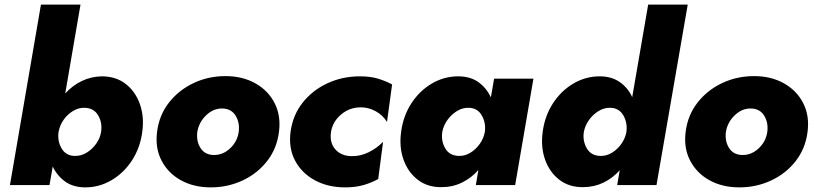

<svg xmlns="http://www.w3.org/2000/svg" viewBox="-20 -800 3521 830"><path d="M595 -230Q586 -161 550.5 -106.5Q515 -52 462 -21Q409 10 349 10Q297 10 262 -15Q227 -40 208 -80L194 0H23L157 -780H328L262 -396Q293 -430 333 -449.5Q373 -469 420 -470Q481 -470 523 -437.5Q565 -405 584.5 -350.5Q604 -296 595 -230ZM417 -230Q423 -269 404.5 -301Q386 -333 346 -334Q321 -335 297 -321Q273 -307 256 -283.5Q239 -260 234 -233L233 -229Q228 -189 246.5 -158Q265 -127 302 -126Q330 -125 354.5 -140Q379 -155 396 -179Q413 -203 417 -230Z M659 -230Q668 -302 710 -356Q752 -410 816 -440.5Q880 -471 955 -471Q1028 -471 1083.5 -440Q1139 -409 1167 -354.5Q1195 -300 1186 -230Q1177 -158 1135 -104Q1093 -50 1029 -20Q965 10 891 10Q818 10 762.5 -20.5Q707 -51 678.5 -105.5Q650 -160 659 -230ZM833 -230Q828 -190 846.5 -160.5Q865 -131 903 -130Q943 -129 974.5 -158.5Q1006 -188 1012 -230Q1017 -270 998.5 -300Q980 -330 942 -331Q903 -332 871.5 -302Q840 -272 833 -230Z M1411 -230Q1404 -184 1429 -155Q1454 -126 1499 -125Q1538 -124 1574 -142Q1610 -160 1636 -187L1615 -26Q1586 -10 1551.5 0Q1517 10 1472 10Q1398 10 1341.5 -20.5Q1285 -51 1256 -105Q1227 -159 1236 -230Q1246 -303 1288.5 -356.5Q1331 -410 1395.5 -440Q1460 -470 1536 -470Q1581 -470 1614 -460Q1647 -450 1675 -435L1653 -273Q1634 -303 1603.5 -319.5Q1573 -336 1540 -336Q1491 -336 1454.5 -305Q1418 -274 1411 -230Z M1714 -230Q1723 -299 1758.5 -353.5Q1794 -408 1847 -439Q1900 -470 1960 -470Q2013 -470 2048 -445Q2083 -420 2102 -379L2116 -460H2286L2207 0H2037L2048 -65Q2018 -31 1977.5 -11Q1937 9 1889 9Q1829 10 1786.5 -22.5Q1744 -55 1724.5 -109.5Q1705 -164 1714 -230ZM1892 -230Q1886 -191 1904.5 -159Q1923 -127 1963 -126Q1989 -125 2013 -139.5Q2037 -154 2054 -178Q2071 -202 2076 -230Q2081 -270 2062.5 -301.5Q2044 -333 2007 -334Q1980 -335 1955.5 -320Q1931 -305 1914 -281Q1897 -257 1892 -230Z M2326 -230Q2335 -299 2370.5 -353.5Q2406 -408 2459 -439Q2512 -470 2572 -470Q2624 -470 2659.5 -445Q2695 -420 2713 -380L2782 -780H2953L2818 0H2648L2659 -64Q2629 -30 2588.5 -10.5Q2548 9 2501 9Q2441 10 2398.5 -22.5Q2356 -55 2336.5 -109.5Q2317 -164 2326 -230ZM2504 -230Q2498 -191 2516.5 -159Q2535 -127 2575 -126Q2601 -125 2625 -139.5Q2649 -154 2666 -178Q2683 -202 2688 -230Q2693 -270 2674.5 -301.5Q2656 -333 2619 -334Q2592 -335 2567.5 -320Q2543 -305 2526 -281Q2509 -257 2504 -230Z M2944 -230Q2953 -302 2995 -356Q3037 -410 3101 -440.5Q3165 -471 3240 -471Q3313 -471 3368.5 -440Q3424 -409 3452 -354.5Q3480 -300 3471 -230Q3462 -158 3420 -104Q3378 -50 3314 -20Q3250 10 3176 10Q3103 10 3047.5 -20.5Q2992 -51 2963.5 -105.5Q2935 -160 2944 -230ZM3118 -230Q3113 -190 3131.5 -160.5Q3150 -131 3188 -130Q3228 -129 3259.5 -158.5Q3291 -188 3297 -230Q3302 -270 3283.5 -300Q3265 -330 3227 -331Q3188 -332 3156.5 -302Q3125 -272 3118 -230Z"/></svg>

Font: Jost* Heavy
Style: Italic
Weight: 800
Italic angle: -10°
Version: Version 3.7